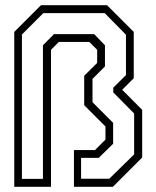

<svg xmlns="http://www.w3.org/2000/svg" viewBox="-20 -720 603 740"><path d="M35 0V-597L138 -700H392.5L495.5 -597V-418.5L451 -374L528 -296.5V-113L415 0H265V-141.5H346L386.5 -182V-232.5L304.5 -314.5V-428L354.5 -477.5V-528L324 -558.5H207L176.5 -528V0ZM64.5 -30.5H145.5V-545.5L188 -588.5H343L384.5 -545.5V-464L336.5 -416V-326L416 -246.5V-166L360.5 -111.5H292.5V-31H401L497 -125V-282.5L416.5 -364V-382L465.5 -430.5V-586L383.5 -669.5H147L64.5 -587Z"/></svg>

Font: Tourney Condensed Light
Style: Regular
Weight: 300
Width: 3
Designer: Tyler Finck
Foundry: Etcetera Type Co
Version: Version 1.010; ttfautohint (v1.8.3)